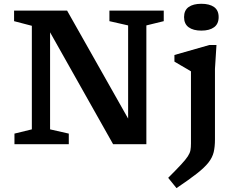

<svg xmlns="http://www.w3.org/2000/svg" viewBox="-20 -763 1246 1016"><path d="M148.5 -78.5V-626.5L54.5 -651V-707H335L658 -135.5V-628.5L559 -651V-707H846.5V-651L754.5 -628.5V0H578.5L245 -592V-78.5L344 -56V0H56.5V-56ZM1045.5 -601Q1002.5 -601 978.2 -618.8Q954 -636.5 954 -672.5Q954 -708.5 978.2 -725.8Q1002.5 -743 1045.5 -743Q1088.5 -743 1112.8 -725.8Q1137 -708.5 1137 -672.5Q1137 -636.5 1112.8 -618.8Q1088.5 -601 1045.5 -601ZM990.5 -385.5Q985 -389 970 -397.8Q955 -406.5 936.5 -417.2Q918 -428 903 -437V-472L1088.5 -525H1125.5L1117.5 -398.5V-25.5Q1117.5 13.5 1110.8 42Q1104 70.5 1083.2 97Q1062.5 123.5 1022 155.2Q981.5 187 914 232.5L870 178Q914 134 938.5 107.5Q963 81 974 64Q985 47 987.8 32Q990.5 17 990.5 -4Z"/></svg>

Font: Newsreader 6pt Medium
Style: Regular
Weight: 500
Designer: Hugues Gentile
Foundry: Production Type
Version: Version 1.003; ttfautohint (v1.8.3)